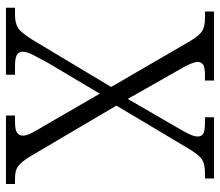

<svg xmlns="http://www.w3.org/2000/svg" viewBox="-68 -686 754 659"><g transform="rotate(90 309.5 -357.0)"><path d="M7 0V-31H28Q51 -31 65 -36Q79 -41 90 -53.5Q101 -66 116 -89L279 -361L121 -633Q103 -663 87.5 -673Q72 -683 43 -683H20V-714H257V-683H240Q210 -683 201.5 -676Q193 -669 193 -658Q193 -640 219 -596L320 -418L422 -594Q433 -613 441 -629.5Q449 -646 449 -658Q449 -672 438.5 -677.5Q428 -683 403 -683H383V-714H593V-683H573Q542 -683 526 -671.5Q510 -660 489 -624L343 -379L518 -82Q538 -50 552.5 -40.5Q567 -31 593 -31H612V0H377V-31H399Q426 -31 436 -38Q446 -45 446 -58Q446 -69 439 -84Q432 -99 412 -132L302 -322L195 -142Q177 -109 167.5 -90Q158 -71 158 -57Q158 -44 168.5 -37.5Q179 -31 209 -31H237V0Z"/></g></svg>

Font: Noto Serif Hentaigana Light
Style: Regular
Weight: 300
Designer: Kazuhiro Yamada
Foundry: nipponia
Version: Version 1.000; ttfautohint (v1.8.4.7-5d5b)